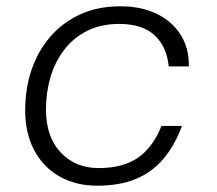

<svg xmlns="http://www.w3.org/2000/svg" viewBox="-20 -578 690 610"><path d="M289 12Q220 12 168 -18Q116 -48 88 -102Q60 -156 60 -227Q60 -296 80 -355.5Q100 -415 139 -460.5Q178 -506 234 -532Q290 -558 363 -558Q427 -558 476 -535Q525 -512 553 -469Q581 -426 580 -367H516Q510 -430 471 -466Q432 -502 359 -502Q300 -502 256 -479.5Q212 -457 183 -418.5Q154 -380 140 -331.5Q126 -283 126 -231Q126 -143 173 -93.5Q220 -44 293 -44Q371 -44 418.5 -77Q466 -110 493 -178H558Q535 -115 498.5 -72.5Q462 -30 410.5 -9Q359 12 289 12Z"/></svg>

Font: Azeret Mono Thin ExtraLight
Style: Italic
Weight: 250
Italic angle: -12°
Version: Version 1.002